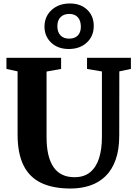

<svg xmlns="http://www.w3.org/2000/svg" viewBox="-20 -1075 780 1103"><path d="M385.5 8Q284.5 8 216.8 -24.2Q149 -56.5 115 -125.2Q81 -194 81 -302.5V-665L17 -679V-743H331V-679L247.5 -664V-288Q247.5 -230 257.5 -187Q267.5 -144 287.5 -115Q307.5 -86 337.5 -71.5Q367.5 -57 408 -57Q463.5 -57 498.2 -86Q533 -115 549.2 -166.5Q565.5 -218 565.5 -287.5V-664.5L480 -679V-743H732V-679L665.5 -665L665 -296Q665 -214.5 644.2 -156.8Q623.5 -99 585.8 -62.5Q548 -26 497 -9Q446 8 385.5 8ZM375 -793.5Q312.5 -793.5 273.8 -830.2Q235 -867 235.5 -924.5Q237 -982.5 277.8 -1018.8Q318.5 -1055 382 -1055Q443.5 -1055 481.5 -1018.5Q519.5 -982 518.5 -924Q518 -866.5 478.2 -830Q438.5 -793.5 375 -793.5ZM377.5 -853Q409 -853 426.8 -871Q444.5 -889 444.5 -921.5Q444.5 -956 427.2 -975.5Q410 -995 378 -995Q346 -995 327.8 -976.5Q309.5 -958 309.5 -925Q309.5 -891 327.2 -872Q345 -853 377.5 -853Z"/></svg>

Font: Merriweather 24pt ExtraBold
Style: Regular
Weight: 800
Version: Version 2.100